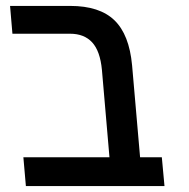

<svg xmlns="http://www.w3.org/2000/svg" viewBox="-20 -629 640 649"><path d="M217 -515H22L14 -609H217.5Q316.5 -609 366.8 -560.5Q417 -512 426.5 -408L453.5 -97.5H527L536 0H67.5L59 -97.5H350L324.5 -393Q318.5 -456.5 291.5 -485.8Q264.5 -515 217 -515Z"/></svg>

Font: JuliaMono Medium
Style: Italic
Weight: 500
Italic angle: -9°
Monospace: yes
Designer: cormullion
Foundry: corm
Version: Version 0.054; ttfautohint (v1.8.4)